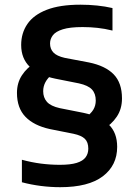

<svg xmlns="http://www.w3.org/2000/svg" viewBox="-20 -768 578 798"><path d="M230 10Q190.5 10 149.5 4.8Q108.5 -0.5 71 -10.5V-104Q111.5 -93 150.5 -88Q189.5 -83 229 -83Q273 -83 298.8 -91Q324.5 -99 335.8 -114.2Q347 -129.5 347 -150Q347 -177 332.8 -191Q318.5 -205 285.5 -212L187.5 -231.5Q121 -246 85.8 -282.5Q50.5 -319 50.5 -382Q50.5 -423.5 71.2 -455.2Q92 -487 127.5 -508.5L198 -460.5Q178 -444 168.8 -426.5Q159.5 -409 159.5 -389Q159.5 -362.5 175 -344.8Q190.5 -327 228.5 -318.5L327 -299Q397.5 -284 432.2 -250.2Q467 -216.5 467 -157.5Q467 -80.5 407.2 -35.2Q347.5 10 230 10ZM406.5 -228.5 333 -278Q357.5 -295 367.8 -312Q378 -329 378 -350Q378 -379 362.2 -396Q346.5 -413 308 -421.5L210 -441Q139.5 -455.5 103.8 -490.2Q68 -525 68 -581Q68 -630.5 93.8 -668.2Q119.5 -706 174 -727.2Q228.5 -748.5 314.5 -748.5Q349.5 -748.5 383.5 -745Q417.5 -741.5 447.5 -734.5V-641Q415 -649 385 -652.2Q355 -655.5 323.5 -655.5Q270.5 -655.5 241 -646.2Q211.5 -637 199.8 -621.5Q188 -606 188 -587.5Q188 -564.5 202 -549.8Q216 -535 249 -527.5L349.5 -508.5Q418 -494.5 452.5 -459Q487 -423.5 487 -359Q487 -315 465.2 -282.8Q443.5 -250.5 406.5 -228.5Z"/></svg>

Font: Encode Sans Condensed Thin SemiBold
Style: Regular
Weight: 600
Version: Version 3.002